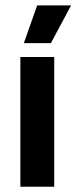

<svg xmlns="http://www.w3.org/2000/svg" viewBox="-20 -706 288 726"><path d="M57 0V-490.5H185V0ZM120.5 -685.5H248V-684L172.5 -543H70.5V-544Z"/></svg>

Font: Anek Telugu SemiBold
Style: Regular
Weight: 600
Designer: Omkar Bhoir (Telugu), Yesha Goshar (Latin)
Foundry: Ek Type
Version: Version 1.003